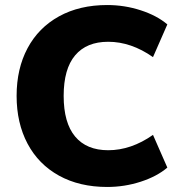

<svg xmlns="http://www.w3.org/2000/svg" viewBox="-20 -734 718 763"><path d="M46 -353Q46 -461 89.5 -542.5Q133 -624 214.5 -669Q296 -714 406 -714Q475 -714 539.5 -693Q604 -672 645 -637L588 -507Q501 -568 410 -568Q324 -568 278.5 -514Q233 -460 233 -353Q233 -246 278.5 -191.5Q324 -137 410 -137Q501 -137 588 -198L645 -68Q604 -33 539.5 -12Q475 9 406 9Q296 9 214.5 -36Q133 -81 89.5 -163Q46 -245 46 -353Z"/></svg>

Font: wassup Sans
Style: Black
Weight: 900
Version: Version 2.001